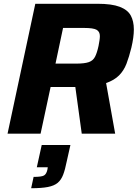

<svg xmlns="http://www.w3.org/2000/svg" viewBox="-20 -708 729 1017"><path d="M20 0 167 -688H497Q572 -688 614 -672Q656 -656 672.5 -626Q689 -596 689 -552Q689 -511 676 -456Q664 -407 650 -370.5Q636 -334 610.5 -308.5Q585 -283 542 -268L590 0H413L379 -247H248L195 0ZM274 -371H383Q428 -371 450.5 -379Q473 -387 483.5 -407.5Q494 -428 502 -465Q505 -481 507 -494Q509 -507 509 -517Q509 -540 492 -550Q475 -560 425 -560H314ZM145 289 158 229Q200 229 213 221.5Q226 214 231 191L233 178H175L201 60H353L333 149Q325 190 314.5 217.5Q304 245 285.5 260.5Q267 276 233.5 282.5Q200 289 145 289Z"/></svg>

Font: Saira
Style: Bold Italic
Weight: 700
Italic angle: -12°
Designer: Hector Gatti with collaboration of the Omnibus-Type team
Foundry: Omnibus-Type
Version: Version 1.100; ttfautohint (v1.8.3)